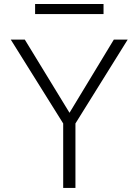

<svg xmlns="http://www.w3.org/2000/svg" viewBox="-20 -927 677 948"><path d="M153.3 -857.4V-907.2H491.2V-857.4ZM323.2 -370.1 542 -731.4H610.4L352.5 -317.4V1H292V-317.4L33.2 -731.4H102.5Z"/></svg>

Font: Gen Shin Gothic Light
Style: Regular
Weight: 200
Designer: [Source Han Sans]
Ryoko NISHIZUKA  (kana & ideographs); Paul D. Hunt (Latin, Greek & Cyrillic); Wenlong ZHANG  (bopomofo
Version: Version 1.002.20150607